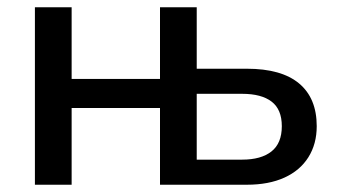

<svg xmlns="http://www.w3.org/2000/svg" viewBox="-20 -508 927 528"><path d="M76 0V-488H177V-291H420V-488H521V-319H659Q754 -319 802.5 -278.5Q851 -238 851 -161Q851 -112 828 -75.5Q805 -39 762 -19.5Q719 0 659 0H420V-211H177V0ZM521 -69H646Q698 -69 726.5 -91.5Q755 -114 755 -161Q755 -207 727 -228.5Q699 -250 646 -250H521Z"/></svg>

Font: Nunito Sans 12pt SemiBold
Style: Regular
Weight: 600
Designer: Vernon Adams
Foundry: Vernon Adams
Version: Version 3.101;gftools[0.9.27]